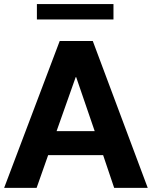

<svg xmlns="http://www.w3.org/2000/svg" viewBox="-26 -913 738 933"><path d="M424.8 -713.9 691.9 0H528.8L475.1 -159.2H208L151.9 0H-5.9L264.2 -713.9ZM434.1 -275.9 344.2 -538.1H341.8L249 -275.9ZM525.4 -893.1V-818.4H153.3V-893.1Z"/></svg>

Font: XB Khoramshahr
Style: Bold
Weight: 700
Designer: Behnam
Foundry: Irmug
Version: Version 8.005 2009